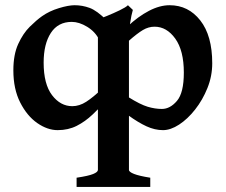

<svg xmlns="http://www.w3.org/2000/svg" viewBox="-20 -489 873 743"><path d="M477.5 -112.8Q522.9 -84.5 551.5 -75.9Q580.1 -67.4 606.4 -67.4Q638.2 -67.4 664.8 -98.6Q691.4 -129.9 691.4 -208Q691.4 -293.5 658.2 -339.6Q625 -385.7 578.1 -385.7Q554.7 -385.7 533 -372.8Q511.2 -359.9 478 -330.6L473.1 -386.2Q514.6 -425.3 556.4 -447Q598.1 -468.8 636.2 -468.8Q709 -468.8 755.1 -409.9Q801.3 -351.1 801.3 -244.1Q801.3 -194.3 782.7 -148.2Q764.2 -102.1 735.1 -65.2Q706.1 -28.3 673.1 -6.8Q640.1 14.6 610.8 14.6Q579.1 14.6 546.9 -0.2Q514.6 -15.1 476.1 -43ZM276.4 234.4V198.7Q322.3 191.9 340.6 184.3Q358.9 176.8 358.9 168.5V-414.1Q369.6 -417.5 394.3 -427.5Q418.9 -437.5 443.1 -449.2Q467.3 -460.9 475.1 -468.8L494.1 -450.7Q488.3 -431.2 483.6 -399.9Q479 -368.7 479 -340.3V168.5Q479 176.3 498.8 184.1Q518.6 191.9 561.5 198.7V234.4ZM396.5 -105Q367.2 -73.2 338.4 -45.9Q309.6 -18.6 276.9 -2Q244.1 14.6 203.1 14.6Q163.6 14.6 124 -12.9Q84.5 -40.5 58.1 -92.5Q31.7 -144.5 31.7 -216.8Q31.7 -277.8 50.5 -318.8Q69.3 -359.9 95.2 -385.5Q121.1 -411.1 142.6 -426.3Q170.9 -446.3 208 -457.5Q245.1 -468.8 269 -468.8Q298.3 -468.8 326.7 -458.5Q355 -448.2 393.1 -410.2Q393.1 -353.5 363.8 -335.4Q348.6 -366.2 317.4 -385.3Q286.1 -404.3 257.8 -404.3Q204.6 -404.3 176.8 -361.6Q148.9 -318.8 148.9 -246.6Q148.9 -163.6 181.4 -120.8Q213.9 -78.1 259.8 -78.1Q287.1 -78.1 313.7 -95.2Q340.3 -112.3 374.5 -145Q378.9 -143.1 383.3 -134.3Q387.7 -125.5 391.4 -116.5Q395 -107.4 396.5 -105Z"/></svg>

Font: Gentium Plus
Style: Bold
Weight: 700
Designer: Victor Gaultney, Annie Olsen, Iska Routamaa, Becca Hirsbrunner
Foundry: SIL International
Version: Version 6.101